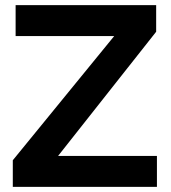

<svg xmlns="http://www.w3.org/2000/svg" viewBox="-20 -730 667 750"><path d="M30 -104 426 -589H41V-710H590V-606L207 -121H593V0H30Z"/></svg>

Font: Raleway Thin
Style: Bold
Weight: 700
Version: Version 4.026